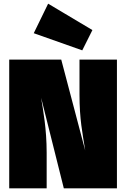

<svg xmlns="http://www.w3.org/2000/svg" viewBox="-20 -1021 684 1041"><path d="M241 -1001 163 -841 426 -748 481 -858ZM614 -698H411V-509C411 -374 427 -301 442 -205L312 -698H30V0H233V-193C233 -323 214 -421 203 -491L326 0H614Z"/></svg>

Font: Fira Sans Ultra
Style: Regular
Weight: 950
Designer: Carrois Corporate & Edenspiekermann AG
Foundry: Carrois Corporate GbR & Edenspiekermann AG
Version: Version 4.203;PS 004.203;hotconv 1.0.88;makeotf.lib2.5.64775